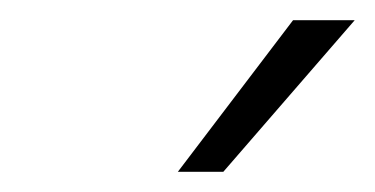

<svg xmlns="http://www.w3.org/2000/svg" viewBox="-20 -810 371 190"><path d="M156 -640H201L331 -790H270Z"/></svg>

Font: Mluvka ExtraLight
Style: Italic
Weight: 200
Italic angle: -8°
Designer: Modified by Jiří Krblich, Original typeface by Gumpita Rahayu
Foundry: Gumpita Rahayu & Jiří Krblich
Version: Version 2.000;Glyphs 3.1.1 (3134)